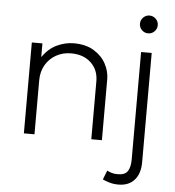

<svg xmlns="http://www.w3.org/2000/svg" viewBox="-59 -730 922 1010"><g transform="rotate(5 401.5 -225.0)"><path d="M85 0V-480H141V-408Q174 -454.5 217.5 -474.8Q261 -495 306 -495Q369.5 -495 412 -469Q454.5 -443 475.8 -403.2Q497 -363.5 497 -323V0H441V-306Q441 -366 401.5 -403.5Q362 -441 296 -441Q253 -441 217.8 -421.5Q182.5 -402 161.8 -366.8Q141 -331.5 141 -285V0ZM604 225Q578 225 556.5 218.8Q535 212.5 520 205L539 157Q551 163 563.5 167Q576 171 596 171Q633.5 171 647.8 149.5Q662 128 662 87V-480H718V97Q718 157.5 687.8 191.2Q657.5 225 604 225ZM690 -581Q670.5 -581 656.8 -594.8Q643 -608.5 643 -628Q643 -647.5 656.8 -661.2Q670.5 -675 690 -675Q709.5 -675 723.2 -661.2Q737 -647.5 737 -628Q737 -608.5 723.2 -594.8Q709.5 -581 690 -581Z"/></g></svg>

Font: Geologica Thin
Style: Regular
Weight: 100
Designer: Sindre Bremnes, Frode Helland
Foundry: Monokrom Skriftforlag AS
Version: Version 1.010; ttfautohint (v1.8.4.7-5d5b);gftools[0.9.28]